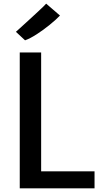

<svg xmlns="http://www.w3.org/2000/svg" viewBox="-20 -1030 565 1050"><path d="M88 0V-743H205V-93H497V0ZM117 -809.5 67 -856Q68 -857 85 -872.2Q102 -887.5 126 -909.5Q150 -931.5 174.2 -953.8Q198.5 -976 215 -992Q231.5 -1008 232.5 -1010L308 -945Q285.5 -921.5 251.2 -893.8Q217 -866 181 -842.8Q145 -819.5 117 -809.5Z"/></svg>

Font: Merriweather Sans
Style: Regular
Weight: 400
Designer: Eben Sorkin
Foundry: Eben Sorkin
Version: Version 1.008; ttfautohint (v1.7.19-72a1) -l 8 -r 50 -G 200 